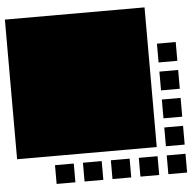

<svg xmlns="http://www.w3.org/2000/svg" viewBox="-53 -775 856 856"><g transform="rotate(-5 375.0 -347.0)"><path d="M0 -721.7V-96.7H625V-721.7ZM666 -55.7V28.3H750V-55.7ZM666 -180.7V-96.7H750V-180.7ZM666 -305.7V-221.7H750V-305.7ZM666 -430.7V-346.7H750V-430.7ZM666 -555.7V-471.7H750V-555.7ZM541 -55.7V28.3H625V-55.7ZM416 -55.7V28.3H500V-55.7ZM291 -55.7V28.3H375V-55.7ZM166 -55.7V28.3H250V-55.7Z"/></g></svg>

Font: CaskaydiaCove Nerd Font
Style: Bold
Weight: 700
Designer: Aaron Bell
Foundry: Saja Typeworks
Version: Version 2111.1;Nerd Fonts 2.3.0